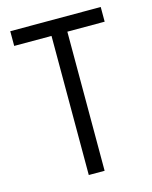

<svg xmlns="http://www.w3.org/2000/svg" viewBox="-105 -752 650 820"><g transform="rotate(-15 220.0 -342.0)"><path d="M20 -617V-682H185H255H420V-617H255V-2H185V-617Z"/></g></svg>

Font: Puffins on Iceburgs
Style: Regular
Weight: 400
Version: Version 1.0